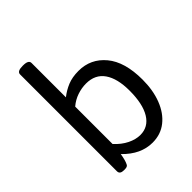

<svg xmlns="http://www.w3.org/2000/svg" viewBox="-213 -870 995 995"><g transform="rotate(-45 284.5 -373.0)"><path d="M321 6Q278 6 238.5 -12.5Q199 -31 162 -69Q156 -30 146 -10Q143 -3 136.5 -0.5Q130 2 119 2H115Q85 2 85 -20V-730Q85 -752 125 -752H129Q169 -752 169 -730V-478Q198 -501 232 -515Q266 -529 312 -529Q401 -529 458 -460.5Q515 -392 515 -262Q515 -184 491.5 -123.5Q468 -63 424.5 -28.5Q381 6 321 6ZM304 -67Q363 -67 395 -119.5Q427 -172 427 -269Q427 -358 393.5 -406.5Q360 -455 293 -455Q261 -455 228.5 -444Q196 -433 169 -410V-136Q200 -102 235.5 -84.5Q271 -67 304 -67Z"/></g></svg>

Font: Asap
Style: Regular
Weight: 400
Designer: Pablo Cosgaya
Foundry: Omnibus-Type
Version: Version 3.001